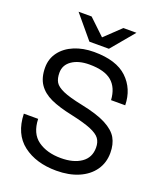

<svg xmlns="http://www.w3.org/2000/svg" viewBox="-167 -1030 960 1147"><g transform="rotate(20 313.0 -457.0)"><path d="M32 -242H123Q126 -150 183.5 -109Q241 -68 330 -68Q410 -68 458.5 -101.5Q507 -135 507 -198Q507 -233 490.5 -255.5Q474 -278 430.5 -296Q387 -314 304 -332Q218 -350 165 -374.5Q112 -399 84.5 -440Q57 -481 57 -545Q57 -601 89 -643.5Q121 -686 176.5 -709Q232 -732 301 -732Q443 -732 512.5 -666Q582 -600 584 -496H494Q489 -574 443 -613Q397 -652 301 -652Q232 -652 190 -623Q148 -594 148 -545Q148 -508 161.5 -485.5Q175 -463 215.5 -445Q256 -427 339 -410Q442 -389 498 -359.5Q554 -330 576 -291.5Q598 -253 598 -198Q598 -135 564.5 -87.5Q531 -40 470.5 -14Q410 12 330 12Q201 12 118.5 -51Q36 -114 32 -242ZM131 -926H214L315 -830L416 -926H499L377 -780H253Z"/></g></svg>

Font: Aspekta 400
Style: Regular
Weight: 400
Designer: Ivo Dolenc
Version: Version 2.000